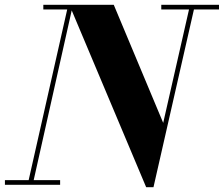

<svg xmlns="http://www.w3.org/2000/svg" viewBox="-58 -770 932 800"><path d="M551 10 231 -750H416L622 -258L734 -750H754.5L581.5 10ZM-37.5 0V-19.5H192.5V0ZM57 0 222 -730.5H122.5V-750H246L78 0ZM614 -730.5V-750H854.5V-730.5Z"/></svg>

Font: Bodoni Moda 11pt
Style: Bold Italic
Weight: 700
Italic angle: -13°
Designer: Owen Earl
Foundry: indestructible type
Version: Version 2.004